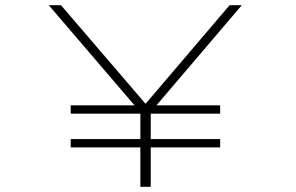

<svg xmlns="http://www.w3.org/2000/svg" viewBox="-20 -720 1140 740"><path d="M252.5 -152V-184H521V-282H252.5V-314H498.5L168 -700H215L541 -320L865 -700H912L583 -314H828.5V-282H561V-184H828.5V-152H561V0H521V-152Z"/></svg>

Font: Trispace Expanded Thin
Style: Regular
Weight: 100
Width: 7
Designer: Tyler Finck
Foundry: Etcetera Type Company
Version: Version 1.210; ttfautohint (v1.8.3)